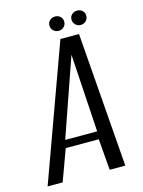

<svg xmlns="http://www.w3.org/2000/svg" viewBox="-130 -753 607 816"><g transform="rotate(-15 173.5 -344.5)"><path d="M-23.5 0 191.1 -591H273L318.3 0H249.7L238.3 -137.3H93L42.7 0ZM99.8 -171.5H240.5L219.2 -514.4ZM193.6 -626.3Q179.8 -626.3 170.3 -635.7Q160.8 -645 160.8 -658.4Q160.8 -671.7 170.3 -680.6Q179.8 -689.4 193.6 -689.4Q207.3 -689.4 216.7 -680.6Q226.1 -671.7 226.1 -658.4Q226.1 -645 216.7 -635.7Q207.3 -626.3 193.6 -626.3ZM290.6 -626.3Q276.8 -626.3 267.3 -635.7Q257.8 -645 257.8 -658.4Q257.8 -671.7 267.3 -680.6Q276.8 -689.4 290.6 -689.4Q304.3 -689.4 313.7 -680.6Q323.1 -671.7 323.1 -658.4Q323.1 -645 313.7 -635.7Q304.3 -626.3 290.6 -626.3Z"/></g></svg>

Font: Alumni Sans SC Thin
Style: Italic
Weight: 100
Italic angle: -8°
Designer: Robert E. Leuschke
Foundry: Robert E. Leuschke
Version: Version 1.016